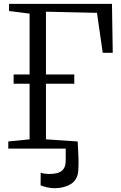

<svg xmlns="http://www.w3.org/2000/svg" viewBox="-20 -763 622 986"><path d="M259.5 203.5Q242.5 203.5 222 199Q201.5 194.5 188.5 189L189 124Q199.5 127.5 212 129Q224.5 130.5 230.5 130.5Q253.5 130.5 273.2 126Q293 121.5 305.2 106.2Q317.5 91 317.5 59.5V0H22.5V-36.5L132 -47.5V-333H50V-380.5H132V-693L26.5 -706.5V-743H555L559 -492H507.5L478 -697L216 -703V-380.5H361.5V-333H216V-47.5L379 -36.5Q379 -22.5 380.8 0.2Q382.5 23 383.2 51.8Q384 80.5 382 113Q378.5 161 343.5 182.2Q308.5 203.5 259.5 203.5Z"/></svg>

Font: Merriweather 48pt Light
Style: Regular
Weight: 300
Version: Version 2.100